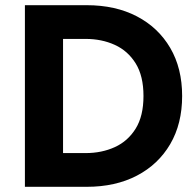

<svg xmlns="http://www.w3.org/2000/svg" viewBox="-20 -720 757 740"><path d="M168 0H223H314Q425 0 507.5 -43Q590 -86 636 -164.5Q682 -243 682 -350Q682 -457 636 -535.5Q590 -614 507.5 -657Q425 -700 314 -700H223H168H76V0ZM223 -130V-570H310Q372 -570 422.5 -547Q473 -524 503 -475.5Q533 -427 533 -350Q533 -273 503 -224.5Q473 -176 422.5 -153Q372 -130 310 -130Z"/></svg>

Font: Jost-600-Semi-PL
Style: Regular
Weight: 600
Version: Version 3.300; ttfautohint (v0.97) -l 8 -r 50 -G 200 -x 14 -